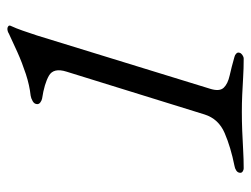

<svg xmlns="http://www.w3.org/2000/svg" viewBox="-100 -577 680 520"><g transform="rotate(-90 240.0 -317.0)"><path d="M44 3Q40 3 36 0.5Q32 -2 32 -6Q32 -13 38 -17Q44 -21 51 -22Q101 -32 139.5 -48.5Q178 -65 190 -103L306 -477Q317 -512 295 -524.5Q273 -537 233 -543Q228 -544 223 -547.5Q218 -551 218 -556Q218 -564 226 -568.5Q234 -573 241 -574Q269 -577 299.5 -587Q330 -597 359 -610Q388 -623 409 -633Q412 -635 415.5 -636Q419 -637 422 -637Q426 -637 429 -634.5Q432 -632 430 -628Q423 -613 417 -595.5Q411 -578 404 -557L259 -86Q252 -62 262.5 -51Q273 -40 295.5 -35Q318 -30 346 -22Q351 -21 355 -17Q359 -13 357 -8Q356 -4 351 -0.5Q346 3 341 3Q315 3 290.5 1.5Q266 0 243 -1Q220 -2 197 -2Q172 -2 146 -1Q120 0 94.5 1.5Q69 3 44 3Z"/></g></svg>

Font: EB Garamond
Style: Italic
Weight: 400
Italic angle: -17.2°
Designer: Georg Duffner and Octavio Pardo
Foundry: Georg Duffner
Version: Version 1.001